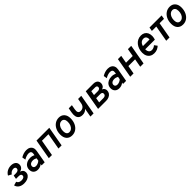

<svg xmlns="http://www.w3.org/2000/svg" viewBox="652 -2573 4635 4635"><g transform="rotate(-45 2970.0 -255.5)"><path d="M258.5 12Q172 12 116.5 -24.8Q61 -61.5 45 -128L142.5 -155Q167.5 -85 263 -85Q308 -85 334.5 -103.5Q361 -122 361 -154.5Q361 -181 341.2 -194Q321.5 -207 281 -207H189.5L206.5 -303H287Q329.5 -303 355.8 -322.2Q382 -341.5 382 -372.5Q382 -397.5 364.5 -411.8Q347 -426 315 -426Q279 -426 246.2 -406.8Q213.5 -387.5 193 -354.5L108.5 -400Q141 -458 199.5 -490.5Q258 -523 329.5 -523Q405.5 -523 450 -487.2Q494.5 -451.5 494.5 -391Q494.5 -342.5 464.8 -307.8Q435 -273 382 -258.5Q425.5 -249.5 449.5 -220Q473.5 -190.5 473.5 -147Q473.5 -100.5 446 -64.5Q418.5 -28.5 369.8 -8.2Q321 12 258.5 12Z M724 12Q652.5 12 611.2 -28.5Q570 -69 570 -136Q570 -193 597.5 -235.5Q625 -278 674.2 -301.5Q723.5 -325 789.5 -325Q822.5 -325 854.5 -317Q886.5 -309 908 -294.5L915 -330Q924 -377.5 904.5 -402.8Q885 -428 839.5 -428Q803 -428 760 -414.2Q717 -400.5 678 -375.5L663 -464.5Q710 -493.5 758.2 -508.2Q806.5 -523 855 -523Q914.5 -523 955 -499Q995.5 -475 1012.8 -431.8Q1030 -388.5 1020 -331L962 0H856.5L863.5 -41Q839 -16.5 801.5 -2.2Q764 12 724 12ZM752 -83.5Q784.5 -83.5 819 -97.8Q853.5 -112 880.5 -137L892.5 -206.5Q871.5 -219.5 845 -227.2Q818.5 -235 791 -235Q755.5 -235 729.8 -224.2Q704 -213.5 690 -193.8Q676 -174 676 -147.5Q676 -118 696.5 -100.8Q717 -83.5 752 -83.5Z M1103 0 1193 -511H1629.5L1539.5 0H1432L1505.5 -415H1283.5L1210.5 0Z M1894.5 12Q1802.5 12 1751 -45.5Q1699.5 -103 1699.5 -206.5Q1699.5 -298.5 1733.8 -370Q1768 -441.5 1828 -482.2Q1888 -523 1965.5 -523Q2053 -523 2104.5 -465Q2156 -407 2156 -309Q2156 -215.5 2122.5 -143Q2089 -70.5 2030 -29.2Q1971 12 1894.5 12ZM1901.5 -92Q1944 -92 1977 -118.8Q2010 -145.5 2029 -192Q2048 -238.5 2048 -298Q2048 -356 2023 -388Q1998 -420 1953.5 -420Q1911.5 -420 1878.5 -393.2Q1845.5 -366.5 1826.5 -320.2Q1807.5 -274 1807.5 -215Q1807.5 -156.5 1832 -124.2Q1856.5 -92 1901.5 -92Z M2523.5 0 2563.5 -225Q2541 -195 2505 -177.2Q2469 -159.5 2421 -159.5Q2355 -159.5 2318 -188.5Q2281 -217.5 2270.2 -270Q2259.5 -322.5 2272.5 -393.5L2293.5 -511H2401.5L2380 -391Q2369 -330.5 2384.8 -295.5Q2400.5 -260.5 2458 -260.5Q2490 -260.5 2517.5 -274Q2545 -287.5 2564.5 -314.8Q2584 -342 2591 -383L2613.5 -511H2721.5L2631.5 0Z M2785 0 2875 -511H3132.5Q3181 -511 3213 -495.2Q3245 -479.5 3260.8 -451.8Q3276.5 -424 3276.5 -389Q3276.5 -347.5 3254.2 -314Q3232 -280.5 3185.5 -264Q3221.5 -252 3238.5 -223.8Q3255.5 -195.5 3255.5 -160.5Q3255.5 -111.5 3230 -75.5Q3204.5 -39.5 3160 -19.8Q3115.5 0 3059 0ZM2914 -93H3054.5Q3081.5 -93 3101.2 -100.8Q3121 -108.5 3132 -124.2Q3143 -140 3143 -162.5Q3143 -179.5 3135.5 -191.5Q3128 -203.5 3112.8 -209.8Q3097.5 -216 3073.5 -216H2935.5ZM2951.5 -306H3082Q3118.5 -306 3140.5 -322.8Q3162.5 -339.5 3162.5 -370.5Q3162.5 -391 3148.2 -404.5Q3134 -418 3102.5 -418H2971Z M3504 12Q3432.5 12 3391.2 -28.5Q3350 -69 3350 -136Q3350 -193 3377.5 -235.5Q3405 -278 3454.2 -301.5Q3503.5 -325 3569.5 -325Q3602.5 -325 3634.5 -317Q3666.5 -309 3688 -294.5L3695 -330Q3704 -377.5 3684.5 -402.8Q3665 -428 3619.5 -428Q3583 -428 3540 -414.2Q3497 -400.5 3458 -375.5L3443 -464.5Q3490 -493.5 3538.2 -508.2Q3586.5 -523 3635 -523Q3694.5 -523 3735 -499Q3775.5 -475 3792.8 -431.8Q3810 -388.5 3800 -331L3742 0H3636.5L3643.5 -41Q3619 -16.5 3581.5 -2.2Q3544 12 3504 12ZM3532 -83.5Q3564.5 -83.5 3599 -97.8Q3633.5 -112 3660.5 -137L3672.5 -206.5Q3651.5 -219.5 3625 -227.2Q3598.5 -235 3571 -235Q3535.5 -235 3509.8 -224.2Q3484 -213.5 3470 -193.8Q3456 -174 3456 -147.5Q3456 -118 3476.5 -100.8Q3497 -83.5 3532 -83.5Z M3883 0 3973 -511H4085.5L4050.5 -312H4279.5L4314.5 -511H4427L4337 0H4224.5L4262.5 -214H4033.5L3995.5 0Z M4697.5 12Q4636.5 12 4591.2 -14.2Q4546 -40.5 4521 -89Q4496 -137.5 4496 -204.5Q4496 -267.5 4515 -324.8Q4534 -382 4569.2 -426.8Q4604.5 -471.5 4654.5 -497.2Q4704.5 -523 4767 -523Q4825.5 -523 4867.5 -499Q4909.5 -475 4932.2 -430.5Q4955 -386 4955 -323.5Q4955 -294 4949.8 -266.5Q4944.5 -239 4936 -213H4606.5Q4606.5 -173 4618.5 -144.2Q4630.5 -115.5 4653.5 -100.2Q4676.5 -85 4710.5 -85Q4740 -85 4770.8 -97.8Q4801.5 -110.5 4826.5 -134L4880.5 -61Q4844.5 -27.5 4799.8 -7.8Q4755 12 4697.5 12ZM4622.5 -306.5H4848Q4851.5 -342 4842.5 -369Q4833.5 -396 4812.2 -411.5Q4791 -427 4757.5 -427Q4721.5 -427 4694.2 -411.5Q4667 -396 4649 -368.8Q4631 -341.5 4622.5 -306.5Z M5111.5 0 5184.5 -412.5H5034L5051 -511H5464.5L5447.5 -412.5H5297L5224 0Z M5679 12Q5587 12 5535.5 -45.5Q5484 -103 5484 -206.5Q5484 -298.5 5518.2 -370Q5552.5 -441.5 5612.5 -482.2Q5672.5 -523 5750 -523Q5837.5 -523 5889 -465Q5940.5 -407 5940.5 -309Q5940.5 -215.5 5907 -143Q5873.5 -70.5 5814.5 -29.2Q5755.5 12 5679 12ZM5686 -92Q5728.5 -92 5761.5 -118.8Q5794.5 -145.5 5813.5 -192Q5832.5 -238.5 5832.5 -298Q5832.5 -356 5807.5 -388Q5782.5 -420 5738 -420Q5696 -420 5663 -393.2Q5630 -366.5 5611 -320.2Q5592 -274 5592 -215Q5592 -156.5 5616.5 -124.2Q5641 -92 5686 -92Z"/></g></svg>

Font: Overpass SemiBold
Style: Italic
Weight: 600
Italic angle: -10°
Designer: Delve Withrington, Dave Bailey, Thomas Jockin
Foundry: Delve Fonts LLC
Version: Version 4.000